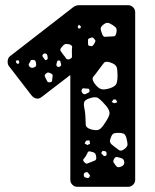

<svg xmlns="http://www.w3.org/2000/svg" viewBox="-20 -720 597 740"><path d="M278 0Q267 0 259 -8Q251 -16 251 -27V-431L139 -345Q129 -338 119 -340.5Q109 -343 101 -353L13 -467Q8 -477 10 -488.5Q12 -500 22 -506L263 -693Q273 -700 285 -700H474Q485 -700 493 -692Q501 -684 501 -673V-27Q501 -16 493 -8Q485 0 474 0ZM415 -623Q403 -631 395.5 -632Q388 -633 377 -624Q367 -615 368 -608Q369 -601 374 -588Q378 -578 384 -578Q390 -578 400 -579Q412 -580 418.5 -580Q425 -580 428 -591Q431 -604 428.5 -610Q426 -616 415 -623ZM292 -618 284 -625 279 -616 283 -610 290 -611ZM344 -569Q340 -575 336.5 -575.5Q333 -576 326 -573Q320 -571 319.5 -568Q319 -565 319 -559Q319 -552 319.5 -548Q320 -544 326 -543Q333 -541 336 -543Q339 -545 343 -551Q346 -557 347.5 -560.5Q349 -564 344 -569ZM257 -520Q257 -531 258 -538Q259 -545 248 -549Q236 -552 230 -549.5Q224 -547 216 -536Q210 -528 214 -523Q218 -518 224 -509Q231 -501 234.5 -495Q238 -489 248 -492Q258 -496 257.5 -502.5Q257 -509 257 -520ZM155 -514Q148 -515 144 -508Q142 -504 147 -498Q151 -494 152.5 -490.5Q154 -487 159 -489Q164 -492 164 -495Q164 -498 163 -504Q162 -512 155 -514ZM109 -489Q102 -490 99.5 -488Q97 -486 95 -480Q91 -474 90.5 -471Q90 -468 94 -463Q102 -455 113 -461Q118 -463 119 -466.5Q120 -470 119 -476Q118 -482 116.5 -485Q115 -488 109 -489ZM51 -488 41 -486 43 -477 50 -473 55 -480ZM207 -487Q201 -487 200.5 -483.5Q200 -480 198 -475Q196 -467 200 -464Q206 -460 212 -464Q217 -467 215 -474Q213 -480 212.5 -483.5Q212 -487 207 -487ZM406 -479Q387 -486 380 -477Q373 -468 361 -452Q349 -435 340.5 -425.5Q332 -416 344 -399Q358 -380 370 -376.5Q382 -373 404 -380Q425 -387 429 -398Q433 -409 433 -430Q433 -451 429.5 -461.5Q426 -472 406 -479ZM178 -436Q171 -440 166.5 -440.5Q162 -441 157 -436Q151 -431 152.5 -427Q154 -423 157 -416Q161 -409 163 -405.5Q165 -402 173 -403Q180 -404 180.5 -408.5Q181 -413 182 -420Q183 -426 183 -429.5Q183 -433 178 -436ZM308 -379Q303 -380 300 -379.5Q297 -379 295 -374Q292 -367 299 -360Q305 -354 313 -359Q319 -362 322.5 -364Q326 -366 325 -372Q323 -379 319 -378.5Q315 -378 308 -379ZM390 -311Q372 -332 360 -341Q348 -350 322 -340Q306 -334 304 -325Q302 -316 305 -303.5Q308 -291 309 -274Q310 -252 310.5 -239.5Q311 -227 332 -221Q355 -215 365 -222.5Q375 -230 387 -250Q400 -269 402 -281Q404 -293 390 -311ZM427 -336 418 -337 410 -327 421 -322 432 -326ZM436 -208Q422 -208 416.5 -204.5Q411 -201 407 -189Q402 -177 405 -170.5Q408 -164 418 -157Q431 -147 438.5 -141.5Q446 -136 459 -145Q472 -155 471.5 -164Q471 -173 467 -189Q463 -202 456 -205Q449 -208 436 -208ZM325 -179 312 -178 306 -167 317 -161 327 -166ZM391 -127Q391 -135 386 -137Q381 -138 378 -138.5Q375 -139 372 -134Q369 -130 371.5 -128Q374 -126 377 -122Q381 -117 386 -119Q391 -120 391 -127ZM329 -136Q320 -138 318 -132.5Q316 -127 311 -119Q306 -111 302 -107Q298 -103 304 -96Q311 -88 316 -89.5Q321 -91 330 -95Q340 -99 346 -101.5Q352 -104 351 -114Q350 -126 345 -130Q340 -134 329 -136ZM459 -95Q458 -108 446 -111Q436 -114 430.5 -115Q425 -116 420 -108Q415 -99 417.5 -94.5Q420 -90 426 -82Q431 -76 435.5 -75.5Q440 -75 447 -78Q460 -83 459 -95ZM321 -52Q318 -58 311 -56Q303 -54 303 -48Q302 -38 309 -36Q314 -34 317.5 -33.5Q321 -33 324 -37Q328 -42 326.5 -44.5Q325 -47 321 -52Z"/></svg>

Font: Rubik Moonrocks
Style: Regular
Weight: 400
Designer: Hubert and Fischer, NaN
Foundry: Hubert and Fischer, NaN
Version: Version 2.200